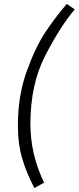

<svg xmlns="http://www.w3.org/2000/svg" viewBox="-20 -819 396 966"><path d="M70 -188Q70 -337 114.5 -460.5Q159 -584 210.5 -660.5Q262 -737 316 -799L356 -772Q280 -681 206.5 -537Q133 -393 133 -196Q133 -41 202 100L153 127Q114 53 92 -20.5Q70 -94 70 -188Z"/></svg>

Font: KoHo
Style: Italic
Weight: 400
Italic angle: -10°
Designer: Cadson Demak & Katatrad Team
Foundry: Cadson Demak Co.,Ltd.
Version: Version 1.000